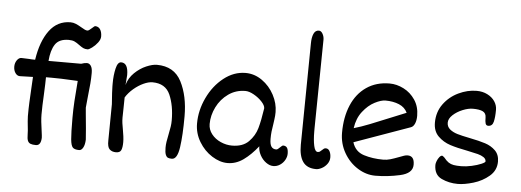

<svg xmlns="http://www.w3.org/2000/svg" viewBox="-49 -862 2746 1012"><g transform="rotate(5 1324.0 -355.5)"><path d="M194.8 -442.9H367.7Q384.8 -449.2 397.9 -449.2Q410.6 -449.2 418.9 -436.8Q427.2 -424.3 427.2 -399.4Q427.2 -371.6 424.8 -342.8Q422.4 -314 417 -265.1L412.1 -214.4L415 -181.2Q418 -151.9 422.4 -103.5Q426.8 -55.2 426.8 -46.4Q425.8 -19.5 417.2 -4.2Q408.7 11.2 396.5 11.2Q372.1 11.2 362.5 1.2Q353 -8.8 349.9 -41.5Q346.7 -74.2 346.7 -155.8Q346.7 -199.2 349.4 -243.7Q352.1 -288.1 357.4 -351.1L329.1 -352.5Q267.6 -356 218.8 -356H189Q189 -328.1 186 -263.7Q182.6 -203.1 182.6 -158.2Q182.6 -140.6 184.8 -119.6Q187 -98.6 193.8 -49.3Q194.8 -46.4 194.8 -36.1Q193.4 4.9 167 4.9Q148.4 4.9 138.2 0.7Q127.9 -3.4 123.5 -14.4Q119.1 -25.4 119.1 -46.4Q119.1 -64.9 115.2 -97.2Q114.7 -102.5 113.3 -116.7Q111.8 -130.9 111.8 -143.1Q111.8 -184.6 113.3 -215.6Q114.7 -246.6 117.2 -290Q120.1 -332.5 120.6 -351.6Q73.2 -349.6 51.3 -349.6Q37.1 -349.6 27.3 -363.5Q17.6 -377.4 17.6 -397.5Q17.6 -416.5 27.8 -431.2Q38.1 -445.8 51.3 -445.8Q64.9 -445.8 91.3 -444.3Q104 -442.9 124 -442.9Q138.7 -541 181.2 -598.4Q223.6 -655.8 293 -655.8Q307.6 -655.8 321.5 -649.9Q335.4 -644 352.5 -633.8Q363.8 -627 371.3 -623.5Q378.9 -620.1 384.8 -620.1Q389.2 -620.1 394.8 -624.3Q400.4 -628.4 409.2 -636.2Q419.4 -645.5 422.9 -647Q441.4 -647 450.7 -632.6Q460 -618.2 460 -595.2Q460 -579.6 447 -562.5Q434.1 -545.4 417.7 -533.4Q401.4 -521.5 394.5 -521.5Q380.9 -521.5 371.3 -526.1Q361.8 -530.8 348.6 -540.5Q334.5 -551.3 322.5 -556.9Q310.5 -562.5 292 -562.5Q240.7 -562.5 220 -531Q199.2 -499.5 194.8 -442.9Z M750.5 -378.4Q730 -378.4 703.4 -366.2Q676.8 -354 651.9 -332.8Q627 -311.5 611.3 -286.1Q611.3 -269.5 610.4 -230.5Q609.4 -193.4 609.4 -179.2Q609.4 -164.1 611.3 -149.7Q613.3 -135.3 617.2 -114.3Q620.1 -98.6 622.3 -81.8Q624.5 -64.9 624.5 -50.3Q624.5 -22.5 618.2 -8.3Q611.8 5.9 590.8 5.9Q569.8 5.9 557.1 -5.9Q544.4 -17.6 545.4 -53.2L547.4 -244.6Q542 -314 542 -339.8V-354.5Q542 -397.5 550.3 -433.1Q558.6 -468.8 577.1 -468.8Q614.3 -468.8 614.3 -404.8Q614.3 -394.5 611.3 -364.3L609.9 -351.6Q620.6 -389.6 648.9 -417Q677.2 -444.3 710 -458.3Q742.7 -472.2 765.6 -472.2Q857.4 -472.2 896 -397Q934.6 -321.8 934.6 -214.4Q934.6 -114.7 925.3 -50.3Q916 14.2 887.2 14.2Q874.5 14.2 866.7 11Q858.9 7.8 854 -4.2Q849.1 -16.1 849.1 -41Q849.1 -57.1 851.6 -72.8Q854 -88.4 858.9 -111.8Q864.3 -138.7 866.7 -154.3Q869.1 -169.9 869.1 -187.5Q869.1 -265.1 844.5 -321.8Q819.8 -378.4 750.5 -378.4Z M1493.2 -65.4Q1493.2 -48.8 1483.9 -32.2Q1474.6 -15.6 1458.5 -4.9Q1442.4 5.9 1422.9 5.9Q1403.8 5.9 1384.5 -8.1Q1365.2 -22 1353 -44.7Q1340.8 -67.4 1340.8 -91.3Q1304.2 -44.9 1264.9 -16.8Q1225.6 11.2 1181.2 11.2Q1140.6 11.2 1098.9 -15.1Q1057.1 -41.5 1030.3 -86.2Q1003.4 -130.9 1003.4 -182.6Q1003.4 -252.4 1035.2 -319.3Q1066.9 -386.2 1120.4 -428.2Q1173.8 -470.2 1235.8 -470.2Q1282.7 -470.2 1323 -441.9Q1363.3 -413.6 1387 -368.9Q1410.6 -324.2 1410.6 -278.3Q1410.6 -258.8 1407.7 -239.3Q1404.8 -219.7 1404.3 -214.8Q1400.4 -191.9 1398.4 -174.3Q1396.5 -156.7 1396.5 -136.2Q1396.5 -107.4 1405 -95Q1413.6 -82.5 1430.7 -82.5Q1435.1 -82.5 1439.7 -85.9Q1444.3 -89.4 1450.7 -95.7Q1451.7 -96.7 1456.3 -100.8Q1460.9 -105 1464.8 -106.4Q1480 -106.4 1486.6 -96.7Q1493.2 -86.9 1493.2 -65.4ZM1349.1 -293Q1349.1 -308.1 1331.1 -327.6Q1313 -347.2 1287.8 -361.3Q1262.7 -375.5 1242.7 -375.5Q1192.4 -375.5 1152.8 -347.4Q1113.3 -319.3 1091.6 -275.4Q1069.8 -231.4 1069.8 -186Q1069.8 -156.2 1088.4 -132.6Q1106.9 -108.9 1136.5 -95.7Q1166 -82.5 1196.8 -82.5Q1253.9 -82.5 1285.2 -114.3Q1316.4 -146 1327.9 -186.8Q1339.4 -227.5 1349.1 -293Z M1718.8 -65.4Q1718.8 -46.4 1707.3 -30.8Q1695.8 -15.1 1679.2 -6.3Q1662.6 2.4 1649.4 2.4Q1601.6 2.4 1579.6 -28.3Q1557.6 -59.1 1558.1 -118.7L1564.5 -654.3Q1564.5 -686.5 1573.2 -706.3Q1582 -726.1 1600.6 -726.1Q1612.8 -726.1 1620.8 -711.7Q1628.9 -697.3 1628.9 -680.7L1622.6 -211.4V-194.8Q1622.6 -148.9 1629.2 -118.7Q1635.7 -88.4 1650.4 -88.4Q1656.7 -88.4 1661.1 -91.3Q1665.5 -94.2 1671.4 -100.1Q1677.2 -106 1681.4 -108.6Q1685.5 -111.3 1691.4 -111.3Q1704.6 -111.3 1711.7 -97.7Q1718.8 -84 1718.8 -65.4Z M2159.7 -65.4Q2159.7 -19.5 2093.5 -4.9Q2027.3 9.8 1962.9 9.8Q1914.6 9.8 1869.6 -18.3Q1824.7 -46.4 1796.9 -94.7Q1769 -143.1 1769 -200.7Q1769 -283.2 1795.9 -346.7Q1822.8 -410.2 1874.3 -445.6Q1925.8 -481 1996.6 -481Q2034.2 -481 2071 -462.4Q2107.9 -443.8 2131.8 -408.2Q2155.8 -372.6 2155.8 -324.2Q2155.8 -299.3 2148.4 -282.5Q2141.1 -265.6 2128.4 -261.2L1833 -155.8Q1848.1 -107.4 1894.5 -92.8Q1940.9 -78.1 1997.6 -78.1Q2016.1 -78.1 2034.7 -83.5Q2053.2 -88.9 2078.6 -98.6Q2094.7 -105 2105.2 -108.4Q2115.7 -111.8 2123.5 -111.8Q2141.6 -111.8 2150.6 -100.6Q2159.7 -89.4 2159.7 -65.4ZM2031.7 -307.6Q2081.1 -328.1 2099.1 -335Q2085.9 -363.3 2054.7 -376.5Q2023.4 -389.6 1982.4 -389.6Q1959.5 -389.6 1925.8 -372.3Q1892.1 -355 1863.8 -318.8Q1835.4 -282.7 1828.1 -230Q1864.7 -240.2 1911.6 -258.8Q1958.5 -277.3 2031.7 -307.6Z M2273.9 -74.7Q2273.9 -83 2278.8 -95.5Q2283.7 -107.9 2291 -116.9Q2298.3 -126 2305.7 -126Q2308.1 -126 2317.9 -117.2Q2330.6 -101.1 2342.5 -93Q2354.5 -85 2369.6 -82.3Q2384.8 -79.6 2410.2 -79.6Q2435.5 -79.6 2465.1 -86.2Q2494.6 -92.8 2515.1 -101.6Q2535.6 -110.4 2535.6 -115.7Q2535.6 -128.9 2522.9 -137.5Q2510.3 -146 2491.7 -150.9Q2473.1 -155.8 2437 -163.1Q2379.9 -173.8 2343 -185.8Q2306.2 -197.8 2279.1 -224.4Q2252 -251 2252 -296.4Q2252 -352.5 2282.7 -394.8Q2313.5 -437 2361.1 -459.7Q2408.7 -482.4 2457 -482.4Q2488.8 -482.4 2513.9 -469.7Q2539.1 -457 2553 -436.3Q2566.9 -415.5 2566.9 -391.6Q2566.9 -353 2561 -328.6Q2555.2 -304.2 2533.2 -304.2Q2522.5 -304.2 2519 -314.5Q2515.6 -324.7 2515.6 -346.2Q2515.6 -369.1 2498 -377.9Q2480.5 -386.7 2445.3 -386.7Q2420.9 -386.7 2391.1 -374.5Q2361.3 -362.3 2340.3 -342.8Q2319.3 -323.2 2319.3 -302.2Q2319.3 -280.8 2335.4 -267.3Q2351.6 -253.9 2375.5 -246.8Q2399.4 -239.7 2441.4 -231.4Q2493.2 -221.2 2524.9 -210.9Q2556.6 -200.7 2578.9 -179Q2601.1 -157.2 2601.1 -120.6Q2601.1 -74.2 2565.4 -43.7Q2529.8 -13.2 2482.2 1Q2434.6 15.1 2399.9 15.1Q2353 15.1 2313.5 -3.7Q2273.9 -22.5 2273.9 -74.7Z"/></g></svg>

Font: Dekko
Style: Regular
Weight: 400
Designer: Multiple
Foundry: Sorkin Type
Version: Version 2.001